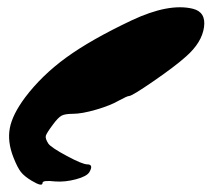

<svg xmlns="http://www.w3.org/2000/svg" viewBox="-20 -752 587 528"><path d="M67 -255Q47 -267 37.5 -279Q28 -291 17 -319Q0 -362 7 -399.5Q14 -437 49 -484Q95 -545 162.5 -594Q230 -643 342 -696Q444 -744 510 -728Q547 -719 541 -677Q535 -635 492 -597Q462 -570 402.5 -529Q343 -488 335 -488Q330 -488 308 -476Q284 -462 244.5 -450.5Q205 -439 180 -439Q159 -439 149.5 -434Q140 -429 126 -410Q108 -386 106 -378.5Q104 -371 113 -357Q121 -346 164 -323Q207 -300 220 -300Q238 -300 226 -279Q219 -267 189 -259Q159 -251 132 -253Q97 -257 97 -249Q97 -237 67 -255Z"/></svg>

Font: Lilach
Style: Regular
Weight: 400
Version: Version 1.0